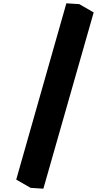

<svg xmlns="http://www.w3.org/2000/svg" viewBox="-20 -975 664 1160"><path d="M165 160 468 -905 546 -900 242 165ZM546 -900 468 -905 381 -955 459 -950ZM468 -905 165 160 78 110 381 -955Z"/></svg>

Font: Nabla
Style: Regular
Weight: 400
Designer: Arthur Reinders Folmer
Foundry: Typearture
Version: Version 1.002